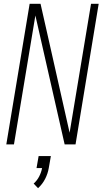

<svg xmlns="http://www.w3.org/2000/svg" viewBox="-20 -755 540 1004"><path d="M13 0 135 -735H192L228 -576L344 -61L456 -735H496L375 0H318L165 -674L53 0ZM179 229 156 205Q174 189 185 167.5Q196 146 200 124H171L182 61H246L235 124Q230 153 216 180.5Q202 208 179 229Z"/></svg>

Font: Iosevka SS04 Extralight
Style: Italic
Weight: 200
Italic angle: -9°
Monospace: yes
Designer: Belleve Invis
Foundry: Belleve Invis
Version: Version 19.0.0; ttfautohint (v1.8.4)